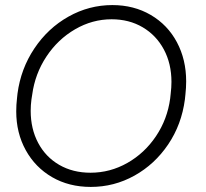

<svg xmlns="http://www.w3.org/2000/svg" viewBox="-20 -720 814 757"><path d="M44 -281Q44 -307 47 -332L49 -351Q62 -449 115.5 -529Q169 -609 250 -654.5Q331 -700 423 -700Q508 -700 574.5 -661Q641 -622 677.5 -553.5Q714 -485 714 -399Q714 -374 711 -347L709 -328Q696 -229 643 -150.5Q590 -72 510 -27.5Q430 17 338 17Q252 17 185.5 -21.5Q119 -60 81.5 -128Q44 -196 44 -281ZM651 -332 653 -351Q656 -375 656 -397Q656 -469 626 -525Q596 -581 542.5 -612.5Q489 -644 420 -644Q344 -644 276 -604.5Q208 -565 163 -497Q118 -429 107 -347L104 -328Q101 -306 101 -283Q101 -212 130.5 -156.5Q160 -101 213.5 -70Q267 -39 337 -39Q414 -39 482 -77.5Q550 -116 595 -183Q640 -250 651 -332Z"/></svg>

Font: Bellota
Style: Italic
Weight: 400
Italic angle: -7.5°
Designer: Kemie Guaida
Foundry: Kemie Guaida
Version: Version 4.001